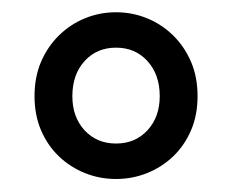

<svg xmlns="http://www.w3.org/2000/svg" viewBox="-20 -710 371 307"><path d="M165.5 -423.8Q139.6 -423.8 116.2 -433.1Q92.8 -442.4 74.5 -459.7Q56.2 -477.1 45.7 -501.5Q35.2 -525.9 35.2 -556.2Q35.2 -586.9 45.7 -611.3Q56.2 -635.7 74.5 -653.6Q92.8 -671.4 116.2 -680.9Q139.6 -690.4 165.5 -690.4Q191.4 -690.4 214.8 -680.9Q238.3 -671.4 256.6 -653.6Q274.9 -635.7 285.4 -611.3Q295.9 -586.9 295.9 -556.2Q295.9 -525.9 285.4 -501.5Q274.9 -477.1 256.6 -459.7Q238.3 -442.4 214.8 -433.1Q191.4 -423.8 165.5 -423.8ZM165.5 -480.5Q196.3 -480.5 215.8 -501.7Q235.4 -522.9 235.4 -556.2Q235.4 -590.8 215.8 -612.3Q196.3 -633.8 165.5 -633.8Q134.8 -633.8 115.2 -612.3Q95.7 -590.8 95.7 -556.2Q95.7 -522.9 115.2 -501.7Q134.8 -480.5 165.5 -480.5Z"/></svg>

Font: Pyidaungsu Numbers
Style: Regular
Weight: 400
Designer: Sun Tun
Foundry: MCF
Version: Version 1.083; ttfautohint (v1.8.2)